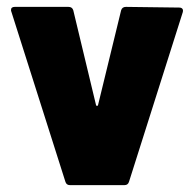

<svg xmlns="http://www.w3.org/2000/svg" viewBox="-20 -538 564 558"><path d="M12 -509Q12 -518 23 -518H179Q190 -518 193 -508L259 -233Q260 -230 262 -230Q264 -230 265 -233L332 -508Q335 -518 346 -518L501 -516Q507 -516 510 -512.5Q513 -509 511 -502L355 -10Q352 0 342 0H183Q173 0 170 -10L13 -504Q12 -506 12 -509Z"/></svg>

Font: BARLOWEXTRABOLD
Style: Regular
Weight: 800
Designer: Jeremy Tribby
Foundry: Tribby Type
Version: Version 1.422